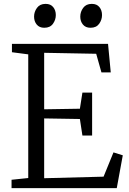

<svg xmlns="http://www.w3.org/2000/svg" viewBox="-20 -969 663 989"><path d="M125.5 -52V-689L41.5 -700V-743H536.5L550.5 -596H502.5L475.5 -692L207.5 -697V-406L391.5 -409L404.5 -492H454.5V-271H404.5L391.5 -356L207.5 -359V-51L513.5 -59L564.5 -184L612.5 -169L581.5 0H39.5V-43ZM207.5 -826Q183 -826 169.2 -842.5Q155.5 -859 155.5 -883.5Q155.5 -908 170.5 -928.5Q185.5 -949 214.5 -949H215.5Q240.5 -949 254 -932.5Q267.5 -916 267.5 -891.5Q267.5 -867 252.8 -846.5Q238 -826 208.5 -826ZM445.5 -826Q421 -826 407.2 -842.5Q393.5 -859 393.5 -883.5Q393.5 -908 408.5 -928.5Q423.5 -949 452.5 -949H453.5Q478.5 -949 492 -932.5Q505.5 -916 505.5 -891.5Q505.5 -867 490.8 -846.5Q476 -826 446.5 -826Z"/></svg>

Font: Merriweather 7pt Light
Style: Regular
Weight: 300
Designer: Eben Sorkin
Foundry: Eben Sorkin
Version: Version 2.200;gftools[0.9.31]